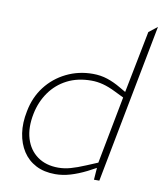

<svg xmlns="http://www.w3.org/2000/svg" viewBox="-86 -840 776 915"><g transform="rotate(10 302.0 -382.0)"><path d="M243 6Q189 6 149.5 -14.5Q110 -35 86 -72Q62 -109 54.5 -158.5Q47 -208 59 -266Q72 -335 111.5 -386.5Q151 -438 210 -467Q269 -496 338 -496Q376 -496 409 -485Q442 -474 474 -455L512 -433L502 -428L563 -738L604 -770L456 0H430L435 -67L436 -81L499 -410L456 -431Q422 -448 393.5 -455.5Q365 -463 337 -463Q270 -463 219.5 -437Q169 -411 136.5 -365Q104 -319 92 -260Q78 -191 94 -138.5Q110 -86 151 -56.5Q192 -27 252 -27Q281 -27 311.5 -35.5Q342 -44 382 -61L437 -84L440 -61L393 -36Q353 -16 316 -5Q279 6 243 6Z"/></g></svg>

Font: REM Medium Thin
Style: Italic
Weight: 250
Italic angle: -11°
Version: Version 1.005;gftools[0.9.28]